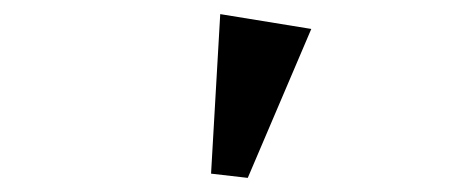

<svg xmlns="http://www.w3.org/2000/svg" viewBox="-20 -823 640 272"><path d="M279 -577 292 -803 421 -782 331 -571Z"/></svg>

Font: IBM Plex Serif SmBld
Style: Regular
Weight: 600
Designer: Mike Abbink, Paul van der Laan, Pieter van Rosmalen
Foundry: Bold Monday
Version: Version 3.001